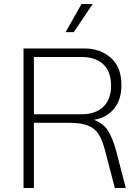

<svg xmlns="http://www.w3.org/2000/svg" viewBox="-20 -943 697 963"><path d="M611 0H556L507 -188Q493 -241 474.5 -270Q456 -299 422 -313Q388 -327 329 -327H150V0H98V-700H403Q482 -700 535.5 -653.5Q589 -607 589 -516Q589 -442 551.5 -397Q514 -352 451 -342Q496 -326 520 -290Q544 -254 562 -188ZM391 -370Q458 -370 497.5 -407Q537 -444 537 -513Q537 -584 498 -620.5Q459 -657 391 -657H150V-370ZM389 -923H445L350 -782H309Z"/></svg>

Font: KoHo Light
Style: Regular
Weight: 300
Version: Version 1.000; ttfautohint (v1.6)